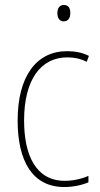

<svg xmlns="http://www.w3.org/2000/svg" viewBox="-20 -743 401 773"><path d="M237 -723C217 -723 211 -706 211 -690C211 -672 219 -657 236 -657C255 -657 263 -671 263 -691C263 -707 258 -723 237 -723ZM239 10C274 10 311 2 336 -9V-35C307 -22 273 -15 241 -15C125 -15 77 -117 77 -258C77 -422 144 -512 251 -512C278 -512 305 -507 329 -494L338 -518C312 -531 284 -537 250 -537C126 -537 51 -435 51 -258C51 -97 109 10 239 10Z"/></svg>

Font: Noto Sans Kannada Condensed Thin
Style: Regular
Weight: 100
Width: 3
Designer: Jelle Bosma - Monotype Design Team
Foundry: Monotype Imaging Inc.
Version: Version 2.005